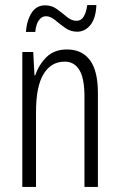

<svg xmlns="http://www.w3.org/2000/svg" viewBox="-20 -737 472 757"><path d="M244 -542Q303 -542 334.5 -500Q366 -458 366 -370V0H313V-357Q313 -428 293 -461Q273 -494 235 -494Q182 -494 152 -445.5Q122 -397 122 -295V0H68V-532H111L116 -440H119Q133 -482 163.5 -512Q194 -542 244 -542ZM82 -611Q86 -658 105 -687Q124 -716 158 -716Q184 -716 204.5 -701Q225 -686 243.5 -670.5Q262 -655 282 -655Q300 -655 310 -671.5Q320 -688 324 -717H360Q358 -665 336.5 -638.5Q315 -612 284 -612Q258 -612 237 -627Q216 -642 197.5 -657.5Q179 -673 161 -673Q145 -673 133.5 -657.5Q122 -642 119 -611Z"/></svg>

Font: Noto Sans Malayalam ExtraCondensed Light
Style: Regular
Weight: 300
Width: 2
Designer: Jelle Bosma - Monotype Design Team
Foundry: Monotype Imaging Inc.
Version: Version 2.104; ttfautohint (v1.8.4.7-5d5b)